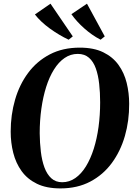

<svg xmlns="http://www.w3.org/2000/svg" viewBox="-20 -1011 728 1042"><path d="M308 11.5Q232 11.5 180.2 -13.8Q128.5 -39 97.2 -82.5Q66 -126 52 -181.2Q38 -236.5 38 -296.5Q38 -388 61.8 -470Q85.5 -552 132.8 -615.5Q180 -679 250.2 -715.8Q320.5 -752.5 412.5 -752.5Q489 -752.5 540.5 -727.2Q592 -702 623 -659Q654 -616 667.5 -561.2Q681 -506.5 681 -447.5Q681.5 -355.5 657.8 -273Q634 -190.5 587 -126.5Q540 -62.5 470 -25.5Q400 11.5 308 11.5ZM317.5 -22Q356.5 -22 389 -44.8Q421.5 -67.5 446.5 -108.2Q471.5 -149 488.8 -203.5Q506 -258 514.8 -322.2Q523.5 -386.5 523.5 -456Q523.5 -508.5 518.2 -555.8Q513 -603 500 -639.8Q487 -676.5 463 -697.5Q439 -718.5 402 -718.5Q363 -718.5 330.5 -696.2Q298 -674 272.8 -633.5Q247.5 -593 230.5 -539Q213.5 -485 204.5 -421.2Q195.5 -357.5 195.5 -288Q196 -235 201.8 -187.2Q207.5 -139.5 221.2 -102.2Q235 -65 258.5 -43.5Q282 -22 317.5 -22ZM548.5 -813.5 526 -795.5Q501.5 -808 479.2 -823.8Q457 -839.5 436.8 -857.5Q416.5 -875.5 399 -894.8Q381.5 -914 367.5 -934L452 -991ZM375 -813.5 352.5 -795.5Q327 -807.5 301 -823Q275 -838.5 250.5 -856.2Q226 -874 205.2 -893.5Q184.5 -913 169.5 -932.5L254 -991Z"/></svg>

Font: Merriweather 120pt
Style: Bold Italic
Weight: 700
Italic angle: -7.8°
Version: Version 2.101